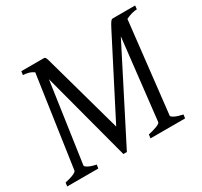

<svg xmlns="http://www.w3.org/2000/svg" viewBox="-131 -789 1012 962"><g transform="rotate(-30 375.0 -307.5)"><path d="M748 -594.2Q734.9 -594.2 717.8 -589.6Q700.7 -585 683.1 -576.2L624 -50.8Q623 -44.9 639.2 -36.4Q655.3 -27.8 687 -21L684.1 0H483.9L486.8 -21Q517.6 -27.8 537.4 -35.9Q557.1 -43.9 558.1 -50.8L610.8 -516.6Q609.4 -514.2 608.2 -512.2Q606.9 -510.3 606 -507.8L347.2 0H327.1L191.4 -511.2L125 -50.8Q124 -44.9 138.7 -36.4Q153.3 -27.8 185.1 -21L182.1 0H2L4.9 -21Q36.6 -27.8 54.4 -35.9Q72.3 -43.9 73.2 -50.8L149.4 -575.7Q134.3 -585.9 117.9 -590.1Q101.6 -594.2 88.9 -594.2L91.8 -615.2H221.2Q225.1 -615.2 227.8 -613.8Q230.5 -612.3 232.7 -607.9Q234.9 -603.5 237.3 -595.5Q239.7 -587.4 243.2 -574.2L364.7 -137.2L588.9 -574.2Q595.7 -587.4 600.3 -595.5Q605 -603.5 608.6 -607.9Q612.3 -612.3 615.5 -613.8Q618.7 -615.2 623 -615.2H750Z"/></g></svg>

Font: Gentium
Style: Italic
Weight: 400
Italic angle: -7°
Designer: J. Victor Gaultney
Version: Version 1.02; 2005; OFL release